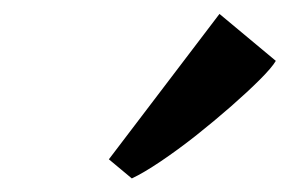

<svg xmlns="http://www.w3.org/2000/svg" viewBox="-20 -891 428 276"><path d="M136.5 -662 295.5 -871 376.5 -803.5Q371 -794 353.5 -776.5Q336 -759 312 -738Q288 -717 261.8 -696.2Q235.5 -675.5 211 -659Q186.5 -642.5 169.5 -634.5Z"/></svg>

Font: Merriweather 20pt SemiBold
Style: Italic
Weight: 600
Italic angle: -7.8°
Version: Version 2.101